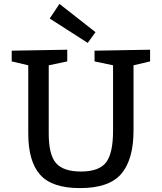

<svg xmlns="http://www.w3.org/2000/svg" viewBox="-20 -955 830 985"><path d="M285 -935 470 -790 430 -735 235 -860ZM665 -620V-285Q665 -138 603 -64Q541 10 390 10Q247 10 186 -58.5Q125 -127 125 -270V-620L40 -640V-695L325 -700V-640L230 -620V-270Q230 -160 268 -117.5Q306 -75 395 -75Q488 -75 524 -121.5Q560 -168 560 -285V-620L465 -640V-695L750 -700V-640Z"/></svg>

Font: Bitter
Style: Regular
Weight: 400
Designer: Sol Matas
Foundry: Sol Matas
Version: Version 1.300;PS 001.300;hotconv 1.0.70;makeotf.lib2.5.58329